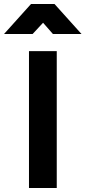

<svg xmlns="http://www.w3.org/2000/svg" viewBox="-70 -934 425 954"><path d="M74 0V-680H212V0ZM-50 -765 84 -914H201L335 -765H193L144 -821L92 -765Z"/></svg>

Font: Titillium Web
Style: Bold
Weight: 700
Version: Version 1.001;PS 57.000;hotconv 1.0.70;makeotf.lib2.5.55311